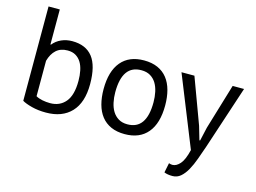

<svg xmlns="http://www.w3.org/2000/svg" viewBox="-116 -907 1761 1319"><g transform="rotate(15 765.0 -247.5)"><path d="M77 -700H157V-451H161Q184 -480 219.5 -496Q255 -512 297 -512Q394 -512 442.5 -450Q491 -388 491 -258Q491 -127 427 -59Q363 9 247 9Q191 9 145.5 -3Q100 -15 77 -29ZM283 -442Q233 -442 202 -414Q171 -386 157 -335V-83Q176 -72 203 -66.5Q230 -61 259 -61Q327 -61 367.5 -109Q408 -157 408 -259Q408 -298 401 -332Q394 -366 379 -390Q364 -414 340.5 -428Q317 -442 283 -442Z M589 -250Q589 -377 645.5 -444.5Q702 -512 808 -512Q864 -512 905.5 -493.5Q947 -475 974 -440.5Q1001 -406 1014 -357.5Q1027 -309 1027 -250Q1027 -123 970.5 -55.5Q914 12 808 12Q752 12 710.5 -6.5Q669 -25 642 -59.5Q615 -94 602 -142.5Q589 -191 589 -250ZM672 -250Q672 -212 679.5 -177Q687 -142 703 -116Q719 -90 745 -74Q771 -58 808 -58Q944 -57 944 -250Q944 -289 936.5 -324Q929 -359 913 -385Q897 -411 871 -426.5Q845 -442 808 -442Q672 -443 672 -250Z M1288 -176 1316 -80H1321L1343 -177L1440 -500H1521L1373 -51Q1356 -2 1339.5 44Q1323 90 1303 126Q1283 162 1258 183.5Q1233 205 1200 205Q1164 205 1141 195L1155 126Q1168 131 1180 131Q1208 131 1234 101.5Q1260 72 1277 0L1076 -500H1168Z"/></g></svg>

Font: PTSans
Style: Regular
Weight: 400
Designer: A.Korolkova, O.Umpeleva, V.Yefimov
Foundry: ParaType Ltd
Version: Version 2.003W OFL